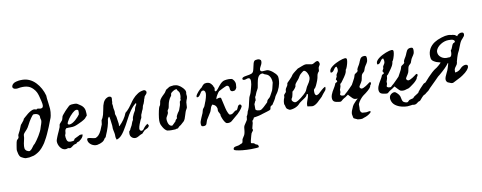

<svg xmlns="http://www.w3.org/2000/svg" viewBox="-80 -1141 4667 1858"><g transform="rotate(-10 2254.0 -211.5)"><path d="M346.7 -472.2Q352.5 -433.1 327.1 -429.7Q319.3 -428.7 308.6 -431.2Q297.4 -434.1 285.6 -433.1Q285.6 -425.8 275.9 -428.2Q275.9 -428.2 273.4 -429.2Q270.5 -430.2 266.1 -431.2Q264.2 -431.6 262.7 -432.1Q257.8 -433.1 252.4 -432.6Q241.2 -431.6 223.6 -422.4Q209.5 -415 192.9 -402.3Q181.6 -393.6 158.7 -373Q155.3 -369.6 143.6 -359.4Q143.6 -356.9 141.6 -353Q140.6 -350.1 140.1 -349.1Q139.6 -347.7 135.7 -342.8Q130.4 -336.9 127 -332Q121.1 -324.2 114.3 -315.9Q111.8 -313 110.8 -313Q106.9 -312 92.8 -274.4Q84.5 -252 77.6 -241.2Q77.6 -241.2 77.6 -241.2Q77.1 -241.2 73.5 -233.4Q69.8 -225.6 66.4 -219.2Q64.9 -216.8 64 -212.9Q64 -211.9 64 -211.4Q64 -211.4 63.5 -207.5Q63.5 -206.5 63.5 -206.5Q63.5 -201.7 63.5 -199.2Q63.5 -195.3 62.5 -191.4Q62 -189.5 62 -189Q61.5 -185.5 52.7 -176.8Q46.9 -171.4 45.4 -170.4Q41 -167 36.1 -147Q34.2 -138.2 31.2 -121.1Q28.3 -106 26.9 -94.7Q23.9 -76.7 24.9 -68.4Q25.4 -66.4 25.9 -63Q28.8 -45.4 32.2 -33.2Q35.6 -22.9 38.6 -17.1Q43.5 -7.3 50.3 -2Q53.2 0.5 58.1 2.9Q61.5 4.9 64.9 6.3Q71.3 9.3 76.7 12.2Q79.6 13.7 83.5 15.1Q85.4 15.6 85.9 15.6Q90.8 17.6 95.7 18.6L132.3 17.6L178.2 7.8Q198.2 0.5 219.2 -13.2Q234.4 -22.9 245.6 -33.2Q261.7 -46.9 281.2 -73.2Q290 -85 296.4 -94.2Q308.1 -112.3 324.2 -144Q332 -159.7 338.9 -174.3Q344.2 -186.5 356 -213.4Q366.7 -238.3 367.7 -240.2Q374 -254.9 394 -308.1Q399.9 -323.7 400.9 -325.2Q402.3 -328.6 405.8 -344.7Q412.6 -380.4 411.1 -410.6Q410.2 -431.2 404.8 -468.3Q397 -519.5 397 -543.9Q387.2 -581.1 368.7 -614.7Q349.6 -649.4 325.7 -674.3Q296.4 -705.6 260.7 -720.7Q224.1 -736.8 176.3 -733.9Q166.5 -733.4 158.7 -732.4Q144 -730.5 132.8 -727.1Q112.8 -721.7 102.1 -711.4Q92.8 -702.6 89.4 -691.9Q85 -677.2 95.7 -668Q103 -661.1 119.1 -659.7Q132.8 -658.7 140.6 -660.6Q147.9 -662.6 162.1 -664.1Q209.5 -668.9 241.2 -657.7Q266.1 -648.9 287.1 -627Q304.7 -609.4 314.5 -589.4Q327.6 -563.5 341.3 -500Q344.7 -482.4 346.7 -472.2ZM100.6 -78.1Q99.6 -86.4 100.1 -99.1Q101.1 -111.3 103.5 -125.5Q105.5 -135.7 109.4 -152.3Q111.3 -159.7 111.8 -162.6Q114.3 -172.4 115.2 -180.2Q115.2 -183.1 115.7 -188.5Q116.2 -195.3 116.7 -201.7Q117.2 -206.1 118.2 -210Q120.6 -217.3 129.9 -228Q134.8 -233.9 145 -244.6Q149.9 -250 152.3 -252.4Q165 -266.1 176.3 -289.1Q184.1 -305.7 195.8 -325.2Q215.3 -357.4 230.5 -375.5Q238.3 -384.8 242.2 -385.7Q242.7 -386.2 244.6 -386.2Q251.5 -387.2 260.3 -386.2Q270.5 -385.3 278.3 -381.8Q287.6 -378.4 293.5 -372.1Q300.3 -365.2 301.8 -355Q302.7 -350.1 301.8 -346.7Q300.8 -343.8 301.8 -339.8Q301.8 -339.8 307.1 -319.3Q308.1 -310.5 305.7 -298.8Q304.2 -291 300.3 -279.3Q297.4 -271 294.9 -264.6Q290.5 -252.4 288.6 -244.6Q285.6 -231.9 275.4 -210.9Q266.6 -192.9 254.4 -172.4Q242.2 -151.9 229 -133.8Q215.8 -115.2 209.5 -107.9Q206.1 -103.5 203.6 -101.6Q202.1 -100.1 199.7 -98.1Q196.8 -96.2 194.8 -94.2Q192.9 -92.3 192.4 -91.3Q191.9 -90.3 187.7 -85.2Q183.6 -80.1 177.2 -71.3Q174.3 -67.4 170.9 -63Q166.5 -57.6 165.5 -56.6Q165 -56.6 165 -56.2Q161.1 -52.7 158.2 -50.8Q155.8 -48.8 149.9 -44.4Q149.4 -44.4 147.5 -43Q147.5 -43 146.5 -43Q141.1 -42 133.3 -44.4Q126 -46.4 119.6 -50.3Q112.3 -54.7 108.4 -60.1Q102.1 -67.4 100.6 -78.1Z M421.4 -98.1Q421.9 -101.6 424.8 -109.4Q427.2 -117.2 432.6 -130.4Q434.6 -134.8 437 -141.1Q441.4 -150.9 443.8 -157.2Q450.2 -171.9 456.1 -184.1Q466.8 -206.5 471.7 -221.2Q472.7 -225.1 473.6 -232.9Q473.6 -232.9 473.6 -232.9Q474.6 -240.7 475.6 -244.1Q476.6 -248.5 479 -251L504.4 -280.3Q507.3 -283.7 509.3 -290Q510.7 -293.5 513.2 -303.7Q513.2 -303.7 513.2 -303.7Q515.6 -314 517.1 -317.9Q517.6 -318.8 519 -321.8Q522 -326.7 523.9 -329.1Q525.4 -330.6 527.8 -334Q533.7 -340.8 538.6 -346.7Q542.5 -350.6 545.4 -354.5Q548.8 -358.4 549.3 -359.4Q550.8 -361.8 560.1 -371.1Q564.5 -375.5 571.3 -382.3Q580.1 -390.6 585.9 -396.5Q594.2 -404.8 598.1 -408.2Q606 -414.6 622.1 -416.5Q629.9 -417.5 641.1 -417.5H656.2Q664.1 -417.5 669.4 -416Q674.3 -415 679.2 -412.1Q683.1 -410.2 688 -406.7Q693.8 -402.3 700.7 -398.4Q729 -381.3 740.2 -358.4Q750 -338.4 750 -307.6V-286.1Q749 -285.2 746.1 -281.2Q743.7 -278.8 740.7 -275.4Q737.3 -271.5 735.8 -270Q731.9 -265.1 730.5 -263.2Q725.6 -257.3 711.4 -248.5Q702.1 -242.7 689.9 -236.3Q675.3 -228.5 660.2 -222.2Q648.9 -217.3 638.2 -212.4Q618.7 -203.6 598.1 -201.2Q587.4 -200.2 569.8 -200.2Q562 -200.2 555.7 -200.2Q544.4 -199.7 532.7 -198.7Q526.9 -193.4 523.4 -187Q521.5 -182.6 520.3 -177.2Q519 -171.9 518.6 -165Q518.6 -159.7 518.1 -156.2Q517.6 -152.3 516.1 -147.9Q515.6 -147 514.6 -145Q513.2 -140.6 512.2 -138.2Q510.7 -134.8 510.3 -134.3V-129.4Q510.3 -120.6 510.7 -112.8Q512.2 -98.1 515.6 -88.4Q519 -78.1 524.9 -72.3Q532.7 -64 547.9 -64Q547.9 -64 547.9 -64Q559.1 -64 565.4 -64.5Q571.8 -64.9 577.1 -65.9Q584 -67.4 585.9 -68.8Q587.4 -69.8 588.9 -73.2Q589.4 -74.2 589.8 -75.7Q591.3 -79.1 592.3 -81.1Q593.8 -83.5 597.2 -85.9Q603.5 -90.3 615.2 -94.7Q630.4 -100.6 638.7 -106Q646 -111.3 653.3 -112.8Q657.2 -113.3 663.1 -113.3H677.2Q677.2 -103.5 673.3 -94.2Q670.4 -87.4 665 -80.6Q659.7 -73.7 650.9 -66.4Q646 -62.5 639.2 -57.6L635.3 -53.2L612.3 -45.4Q611.8 -45.4 610.4 -43.5Q609.4 -42 607.9 -40.3Q606.4 -38.6 605.5 -37.6Q603.5 -35.6 602.5 -35.2Q601.6 -35.2 596.7 -33.7Q596.7 -33.7 596.7 -33.7Q591.8 -32.2 588.9 -31.7Q587.4 -31.2 586.9 -31.2Q579.6 -29.8 568.8 -22Q566.4 -20 564 -18.1Q553.7 -10.3 548.8 -7.3Q540.5 -2.4 533.7 -2.4Q529.8 -2.4 525.9 -4.4Q522.5 -5.9 518.6 -5.9Q512.7 -5.9 507.3 -3.4Q500.5 0 491.2 0Q476.6 0 462.4 -8.3Q450.2 -16.1 440.4 -29.3Q431.2 -42 425.8 -57.6Q420.4 -73.2 420.4 -87.9ZM554.2 -238.8Q554.2 -235.4 557.1 -233.4Q558.1 -232.4 560.1 -231.4Q563 -230 565.9 -229.5Q567.9 -229 570.3 -229Q583.5 -229 601.1 -238.8Q615.2 -246.6 631.3 -260.3Q644.5 -272 658.2 -287.1Q668.9 -299.3 675.8 -309.1Q677.7 -316.9 678.2 -325.2Q678.2 -328.6 678.2 -335.4V-347.2Q674.8 -353 669.9 -355.5Q665.5 -357.4 660.6 -357.4Q651.4 -357.4 639.6 -350.1Q630.4 -344.2 619.1 -334Q606.9 -322.8 594.7 -308.6Q584 -295.9 575.7 -284.2Q565.4 -269.5 559.6 -256.8Q554.2 -245.1 554.2 -238.8Z M1319.3 -325.7 1311 -302.7Q1306.6 -296.4 1304.2 -290.5Q1301.8 -285.6 1300 -280Q1298.3 -274.4 1297.4 -268.1Q1295.4 -259.3 1293 -252.9Q1290.5 -246.1 1288.1 -242.7Q1284.2 -237.3 1279.8 -223.1Q1277.3 -215.3 1273.4 -208Q1270.5 -203.1 1269.5 -199.2Q1269 -197.8 1269 -194.3Q1268.6 -189.5 1268.1 -188Q1267.1 -186.5 1266.6 -177.7Q1266.6 -176.8 1266.6 -176.3Q1266.6 -174.3 1265.1 -170.9Q1264.6 -169.4 1264.2 -168.9Q1261.7 -166.5 1254.9 -152.3Q1247.1 -136.2 1238.8 -113.3Q1234.4 -101.1 1231.4 -90.3Q1228 -77.6 1228 -69.8Q1228.5 -61.5 1232.9 -55.2Q1238.3 -47.4 1248.5 -47.9Q1258.3 -47.9 1267.6 -59.1Q1269.5 -62 1272 -65.4Q1280.3 -77.6 1293 -89.4Q1317.9 -112.3 1316.4 -100.6Q1315.9 -94.7 1319.8 -94.2Q1323.2 -94.2 1323.7 -88.9Q1324.2 -81.5 1318.4 -73.7Q1313.5 -66.9 1303.7 -61.5Q1298.8 -59.1 1293.5 -57.1Q1282.2 -52.2 1276.9 -48.3Q1274.4 -46.4 1272 -43.9Q1265.6 -38.6 1260.7 -32.2Q1257.3 -28.3 1253.4 -24.4Q1249 -20 1248.5 -19Q1247.6 -17.6 1241.7 -16.1Q1238.3 -15.1 1237.3 -15.6Q1235.8 -16.1 1221.7 -7.8Q1214.8 -3.4 1209 -0.5Q1200.2 4.4 1193.8 6.8Q1184.6 10.3 1175.3 10.3Q1164.6 10.7 1153.3 5.4Q1145.5 1.5 1139.2 -4.9Q1132.8 -11.2 1128.9 -20Q1125.5 -28.8 1125.5 -40Q1125.5 -44.4 1126 -50.3Q1127 -64 1129.4 -64.9Q1129.9 -64.9 1130.9 -65.9Q1133.8 -68.8 1135.7 -71.3Q1137.7 -73.7 1139.2 -75.7Q1141.6 -78.6 1141.1 -79.1Q1139.6 -80.6 1148.9 -95.7Q1164.1 -120.1 1167.5 -135.3Q1168.9 -141.1 1172.9 -149.4Q1175.8 -155.8 1179.2 -160.2Q1183.6 -165.5 1183.6 -172.9Q1183.6 -190.9 1200.7 -224.6Q1208 -238.3 1217.8 -254.4L1222.2 -272.9L1224.1 -277.3Q1224.1 -284.2 1231.9 -293.5Q1240.7 -304.7 1240.7 -315.9Q1240.7 -317.9 1239.7 -319.8Q1239.3 -321.3 1239.3 -322.3Q1210.4 -303.2 1179.2 -259.3Q1155.8 -227.1 1127 -170.4Q1114.3 -146 1105 -128.9Q1071.8 -67.9 1046.9 -40Q1021.5 -11.7 994.1 -5.4Q985.4 -28.3 986.3 -43Q986.8 -47.9 986.8 -51.8Q986.3 -66.4 978.5 -100.6Q974.1 -121.6 975.6 -133.3Q976.6 -141.1 975.1 -147.9Q973.6 -154.8 967.8 -207.5Q965.8 -222.7 963.9 -230Q960.4 -245.1 950.2 -225.6Q950.2 -225.1 948.7 -223.1Q944.3 -217.3 944.3 -213.4Q944.3 -213.4 944.3 -210.9Q938 -149.4 897 -57.6V-55.7Q894.5 -51.3 892.1 -46.4L879.4 -35.2Q864.3 0 799.3 12.2Q769.5 14.6 744.1 -2.4Q718.3 -20.5 713.9 -44.9Q711.4 -56.6 715.8 -63.5Q719.7 -70.3 738.3 -66.9Q745.1 -65.4 754.9 -63Q782.7 -55.7 795.9 -56.6Q830.1 -66.9 855 -120.1Q862.8 -137.2 877.9 -175.8L882.8 -215.8Q896 -232.4 905.8 -265.1Q911.6 -285.6 916 -311Q919.9 -335.9 924.3 -352.1Q933.1 -384.8 948.2 -402.8Q963.9 -421.4 989.3 -427.7Q1001.5 -428.2 1010.3 -422.9Q1020.5 -416.5 1015.6 -390.6Q1013.7 -378.9 1015.1 -374.5Q1016.1 -370.6 1013.2 -364.7Q1010.7 -359.9 1012.7 -348.6Q1013.2 -345.2 1014.2 -342.3Q1016.1 -335.9 1015.6 -324.7Q1015.1 -317.9 1015.6 -313.5Q1016.1 -306.6 1018.6 -297.4Q1022.5 -282.2 1022.5 -271.5Q1022.5 -266.6 1021.5 -258.3Q1020.5 -251.5 1024.4 -242.2Q1031.7 -225.6 1033.7 -199.2Q1034.7 -187.5 1038.1 -169.9Q1041 -156.7 1040.5 -144Q1040.5 -142.1 1040 -142.1Q1039.6 -142.1 1039.6 -139.6Q1039.1 -133.3 1042 -128.4Q1100.1 -184.1 1123 -246.1Q1142.1 -260.3 1164.6 -287.6Q1180.7 -307.1 1192.4 -325.2Q1207 -348.1 1224.6 -367.7Q1247.1 -393.1 1268.6 -406.2Q1294.9 -426.8 1336.4 -431.2Q1345.2 -429.7 1351.1 -424.8Q1357.9 -418.9 1358.4 -410.2Q1359.4 -397 1343.8 -382.3Q1332 -371.1 1331.1 -363.3Q1330.6 -357.4 1324.7 -345.7Q1321.3 -338.9 1321.8 -333.5Q1321.8 -332 1320.3 -329.6Q1319.3 -327.6 1319.3 -325.7Z M1431.6 -112.8Q1431.6 -136.7 1438.5 -176.8Q1445.3 -215.3 1451.7 -235.8Q1456.5 -250.5 1461.9 -256.3Q1463.9 -258.3 1465.3 -261.2Q1466.8 -265.1 1468.3 -272.9Q1469.7 -278.8 1470.7 -284.7Q1471.7 -293 1473.1 -298.8Q1475.6 -307.1 1480.5 -314.9Q1484.4 -321.8 1491.7 -330.1Q1497.6 -337.4 1505.9 -345.7Q1512.2 -352.1 1518.6 -357.9Q1526.9 -365.2 1532.2 -371.6Q1538.6 -379.4 1542.5 -387.2Q1547.4 -397.5 1555.2 -401.9Q1556.2 -402.3 1558.1 -403.3Q1566.9 -408.2 1567.9 -409.2Q1567.9 -409.2 1569.3 -410.2Q1572.8 -412.6 1575.7 -414.1Q1578.6 -416 1582 -418.5Q1583.5 -419.9 1589.8 -421.4Q1595.7 -422.9 1602.5 -423.8Q1618.2 -426.8 1629.4 -426.8Q1639.2 -426.8 1652.3 -423.8Q1657.2 -422.9 1662.1 -421.4Q1668 -419.4 1673.3 -416Q1674.3 -415.5 1677.2 -414.1Q1685.1 -409.7 1694.3 -402.8Q1706.1 -393.6 1714.8 -383.8Q1724.1 -373.5 1729.5 -364.3Q1736.3 -351.6 1736.3 -341.8Q1736.3 -337.4 1735.4 -334.5Q1733.9 -331.5 1733.9 -325.2Q1733.9 -319.3 1735.1 -312Q1736.3 -304.7 1736.3 -298.8Q1736.3 -291.5 1733.4 -282.2Q1731.9 -277.8 1728.5 -269.5Q1726.6 -264.6 1725.6 -262.2Q1721.7 -252 1720.7 -244.1Q1720.7 -242.7 1720.2 -234.9Q1719.7 -228 1719.2 -220.2Q1718.8 -211.9 1718.3 -207Q1717.8 -197.3 1717.8 -195.8Q1717.3 -193.4 1715.8 -189.9Q1713.4 -183.1 1711.4 -180.7Q1704.1 -170.9 1698.2 -154.8Q1695.3 -147 1688 -122.6Q1688 -122.6 1688 -122.6Q1680.7 -98.1 1676.3 -87.9Q1672.9 -79.1 1667.5 -72.3Q1664.6 -68.4 1660.2 -64Q1655.3 -59.1 1649.9 -55.2Q1644.5 -50.8 1638.2 -44.4Q1632.3 -39.1 1629.4 -36.6Q1627 -34.7 1624.5 -33.7Q1623.5 -33.2 1622.6 -32.7Q1619.1 -30.8 1613.3 -26.4L1597.2 -10.3Q1596.7 -9.8 1594.2 -9.3Q1591.8 -8.8 1587.9 -8.3Q1586.4 -8.3 1585 -8.3Q1581.5 -7.8 1581.1 -7.8Q1580.1 -7.8 1575.2 -5.9Q1572.8 -4.9 1571.8 -4.4L1529.8 -3.4Q1518.6 -3.4 1509.8 -4.4Q1497.1 -5.4 1491.2 -7.3Q1481.4 -10.7 1470.2 -22.5Q1460 -33.2 1451.2 -48.3Q1442.9 -62 1438.5 -72.8Q1431.6 -91.3 1431.6 -112.8ZM1503.4 -115.7Q1503.4 -108.9 1504.4 -100.1Q1506.8 -84 1511.2 -73.2Q1516.1 -61 1523.4 -54.2Q1533.2 -44.9 1546.4 -44.9Q1549.3 -46.9 1554.7 -51.3Q1560.5 -56.6 1567.9 -64Q1572.3 -68.4 1578.1 -74.2Q1582.5 -78.1 1584.5 -80.1L1589.4 -92.3Q1589.8 -93.3 1591.8 -95.2Q1593.8 -97.7 1596.7 -100.1Q1598.6 -102.1 1600.1 -103.5Q1603 -105.5 1604 -105.5L1606.4 -127.4Q1606.9 -128.4 1606.9 -128.4Q1610.4 -135.3 1612.8 -140.1Q1614.7 -143.6 1615.7 -145.5Q1618.7 -151.4 1619.6 -152.3Q1620.1 -153.3 1621.1 -155.3Q1623 -158.2 1625.5 -161.6Q1627 -163.6 1627.9 -165Q1630.4 -168 1632.3 -170.4Q1639.6 -180.2 1645 -199.2Q1648.9 -211.4 1651.9 -218.3Q1654.8 -225.6 1655.8 -231Q1656.2 -233.4 1656.2 -234.9Q1656.7 -237.3 1656.7 -237.3Q1657.7 -245.1 1658.2 -249Q1658.7 -253.4 1659.2 -256.8Q1659.7 -260.3 1659.9 -261Q1660.2 -261.7 1661.6 -263.7Q1663.1 -265.6 1665 -267.8Q1667 -270 1668.5 -272Q1669.9 -273.9 1669.9 -274.9Q1669.9 -275.4 1670.4 -276.4Q1671.4 -277.3 1671.4 -278.8Q1671.4 -279.8 1670.9 -281.2Q1669.9 -283.7 1669.9 -287.4Q1669.9 -291 1671.4 -293.5Q1671.9 -293.9 1672.9 -297.9Q1674.3 -303.2 1675 -309.3Q1675.8 -315.4 1675.8 -321.8Q1675.8 -328.1 1674.8 -336.4Q1674.3 -341.3 1673.8 -344.7Q1671.9 -353 1663.6 -363.3Q1659.2 -368.7 1657.2 -370.6Q1652.8 -376 1652.3 -380.9Q1651.9 -386.2 1645 -386.2Q1639.6 -386.2 1630.4 -382.8Q1622.1 -379.4 1614.3 -374.5Q1605 -369.1 1598.6 -363.3Q1591.3 -356.4 1589.8 -351.6Q1589.4 -349.6 1588.9 -346.7Q1588.9 -344.2 1588.4 -341.3Q1587.9 -337.9 1587.9 -335.4Q1587.4 -332 1582.5 -326.7Q1571.3 -314.9 1560.5 -289.6Q1551.8 -268.6 1547.9 -245.6Q1546.4 -236.3 1544.9 -229Q1542 -216.8 1538.6 -211.9Q1537.6 -210.4 1536.1 -208.5Q1532.2 -204.1 1530.3 -200.7Q1528.3 -196.8 1527.8 -192.4V-173.3Q1525.4 -166.5 1520.5 -157.2Q1517.6 -152.3 1515.1 -147.9Q1509.3 -138.7 1506.8 -132.8Q1503.4 -124.5 1503.4 -115.7Z M2206.1 -278.3Q2208 -279.3 2213.4 -286.1Q2218.8 -292.5 2220.7 -298.3Q2221.2 -299.8 2221.7 -304.4Q2222.2 -309.1 2222.7 -314.9Q2223.1 -320.8 2223.6 -325.9Q2224.1 -331.1 2224.1 -333.5Q2224.1 -333.5 2224.1 -339.4Q2224.1 -344.7 2221.4 -353Q2218.8 -361.3 2213.9 -369.4Q2209 -377.4 2202.6 -383.5Q2196.3 -389.6 2188.5 -391.1Q2181.6 -392.1 2174.6 -392.8Q2167.5 -393.6 2160.6 -393.6Q2150.9 -393.6 2142.6 -392.6Q2134.3 -391.6 2125.5 -390.1Q2112.3 -388.2 2100.8 -380.9Q2089.4 -373.5 2079.3 -363.5Q2069.3 -353.5 2060.8 -342.3Q2052.2 -331.1 2044.7 -321.5Q2037.1 -312 2030.5 -305.9Q2023.9 -299.8 2018.1 -299.8Q2014.2 -299.8 2012.2 -303.7Q2010.3 -307.6 2010.3 -311.5Q2010.3 -313 2010.5 -314.9Q2010.7 -316.9 2012.2 -316.9Q2012.2 -317.4 2012.7 -321.3Q2013.7 -326.7 2013.7 -327.1Q2013.7 -327.1 2012.2 -337.9L2004.9 -350.1L2003.9 -356.4Q1997.1 -367.2 1991.2 -374Q1982.4 -384.3 1974.1 -388.7Q1961.9 -395 1946.3 -395Q1936.5 -395 1929.2 -393.1Q1921.4 -391.1 1915 -386.2Q1909.7 -382.3 1903.3 -375Q1898.4 -369.1 1892.1 -360.4Q1885.7 -356.4 1875.5 -347.7Q1863.8 -336.9 1854 -325.7Q1842.8 -313.5 1836.4 -303.2Q1827.6 -290 1827.6 -281.2Q1827.6 -277.8 1828.6 -275.9Q1830.1 -273.4 1835.9 -273.4Q1846.7 -273.4 1856.4 -285.2Q1860.8 -290.5 1866.7 -299.8Q1876.5 -314.9 1877.4 -316.4Q1885.3 -328.1 1899.9 -328.1Q1907.7 -328.1 1912.6 -322.3Q1915 -319.3 1918.9 -312.5Q1918.9 -312.5 1921.4 -294.4Q1921.9 -290.5 1919.4 -277.8Q1917.5 -265.6 1914.1 -253.9Q1911.6 -244.6 1905.8 -227.5Q1904.3 -223.6 1903.8 -222.2Q1900.9 -213.9 1898.4 -209Q1896 -203.6 1895 -199.7Q1893.6 -195.8 1889.2 -185.1Q1887.2 -180.2 1886.7 -178.2Q1886.7 -177.7 1886.2 -176.8Q1885.7 -174.8 1882.3 -170.4Q1879.4 -167 1877.4 -163.6Q1874.5 -159.2 1872.1 -156.7Q1867.2 -151.9 1864.7 -142.1Q1863.8 -138.2 1863.3 -137.2Q1862.8 -136.2 1861.8 -131.8Q1860.8 -128.9 1859.9 -125Q1858.9 -120.6 1857.9 -117.2Q1856.9 -113.3 1856.4 -112.8Q1856 -111.8 1851.1 -101.1Q1839.4 -74.7 1837.9 -70.8Q1831.1 -52.2 1825.7 -39.6Q1821.8 -30.3 1821.8 -11.7Q1821.8 4.4 1829.6 9.3Q1834.5 12.2 1845.7 12.2Q1858.4 12.2 1865.7 7.8Q1871.6 4.4 1875.5 -3.4Q1878.4 -9.3 1881.3 -20.5Q1883.8 -31.2 1888.2 -40.5Q1890.6 -45.4 1926.8 -102.5Q1930.2 -107.9 1932.1 -110.8Q1936 -116.7 1942.9 -139.2Q1950.2 -164.1 1954.1 -165.5Q1955.6 -166 1957.5 -169.4Q1959 -171.9 1959 -172.9Q1961.4 -176.8 1961.4 -176.8Q1961.9 -177.2 1963.9 -178.2Q1965.8 -178.7 1970.7 -176.3Q1973.1 -174.8 1975.6 -173.8Q1993.2 -167 2002 -149.4Q2010.3 -133.3 2007.8 -121.1Q2004.9 -106.9 2016.6 -88.9Q2028.3 -70.8 2024.9 -58.6Q2040.5 -7.3 2059.6 13.2Q2065.9 23.9 2085.9 23.4Q2110.4 22.9 2125 8.3Q2131.3 2 2154.8 -17.1Q2179.7 -37.1 2189 -45.9Q2201.2 -56.6 2213.4 -71.3Q2231.9 -92.8 2240.7 -110.4Q2242.7 -119.6 2237.8 -127Q2232.4 -135.3 2222.2 -133.3Q2212.9 -131.3 2206.1 -118.7Q2203.1 -112.8 2200.7 -106Q2194.3 -88.4 2186 -83.5Q2178.7 -83.5 2178.7 -83.5Q2172.9 -83.5 2158.7 -71.3Q2146.5 -60.5 2139.2 -57.1Q2129.4 -52.2 2116.7 -53.7Q2112.8 -54.2 2111.3 -55.2Q2110.8 -55.7 2105.5 -62.5Q2104 -64.5 2100.1 -72.3Q2089.8 -92.8 2083.5 -120.1Q2071.8 -170.9 2060.1 -222.2Q2057.6 -233.9 2041.5 -231.4L2029.3 -229.5Q2023.9 -229 2016.6 -222.2Q2014.2 -223.1 2013.9 -225.1Q2013.7 -227.1 2013.7 -228Q2013.7 -228 2013.7 -230.5Q2013.7 -234.9 2018.6 -244.9Q2023.4 -254.9 2030 -265.6Q2036.6 -276.4 2042.7 -284.9Q2048.8 -293.5 2051.8 -295.4Q2055.7 -297.9 2067.6 -303.7Q2079.6 -309.6 2092.3 -316.4Q2098.1 -319.8 2117.2 -328.1Q2128.4 -333.5 2132.8 -333.5Q2145.5 -333.5 2151.4 -324.7Q2157.2 -315.9 2157.2 -303.2Q2157.2 -264.6 2197.8 -273.9Q2197.8 -273.9 2206.1 -278.3Z M2114.3 296.9Q2097.2 292.5 2094.7 288.1Q2093.3 286.1 2093.3 281.2Q2093.3 271 2101.6 265.6Q2106.4 262.2 2116.7 259.8Q2125 257.8 2133.3 256.8Q2144 255.9 2152.8 252Q2154.8 251.5 2157.7 250Q2161.1 248.5 2163.1 247.6Q2167 245.6 2170.4 244.1Q2173.8 243.2 2175.8 242.7Q2184.1 239.7 2187.5 233.4Q2189 230 2190.4 222.7Q2191.4 217.8 2191.9 213.4Q2192.9 206.1 2194.3 201.7L2217.3 164.6Q2220.7 157.2 2223.1 147Q2225.1 138.7 2226.6 127.4Q2227.5 119.1 2228.5 109.4Q2229 100.1 2230 94.7Q2231.4 83 2237.8 71.8Q2241.2 65.4 2249.5 54.2Q2253.9 47.9 2256.3 43.9Q2265.6 30.8 2269 22L2272.9 -10.3Q2274.9 -10.7 2276.4 -14.2Q2277.3 -16.1 2279.8 -20Q2283.7 -26.9 2285.6 -35.6Q2286.6 -41.5 2290 -52.2L2291 -55.2Q2291.5 -57.1 2293.9 -60.5Q2296.4 -64 2297.9 -68.4Q2298.8 -71.8 2300.3 -75.2Q2306.2 -86.9 2310.5 -104Q2313.5 -114.3 2319.3 -142.6Q2319.3 -142.6 2319.3 -142.6Q2325.2 -170.9 2329.1 -183.1Q2331.1 -189.5 2334 -195.3Q2335.4 -198.2 2336.9 -201.2Q2340.3 -209 2342.8 -212.9Q2346.2 -218.3 2348.6 -227.5Q2350.6 -234.9 2354 -246.1Q2359.4 -263.7 2362.8 -277.8Q2367.2 -293.9 2369.6 -306.2Q2372.6 -323.2 2372.6 -335.4Q2372.6 -341.3 2372.1 -346.2Q2371.1 -353 2369.1 -357.9Q2366.7 -362.8 2363.3 -365.7Q2358.9 -369.1 2350.6 -369.1Q2341.3 -369.1 2332 -365.2Q2321.3 -360.8 2312 -360.8Q2304.7 -360.8 2299.8 -363.3Q2293.9 -366.2 2293.9 -372.6Q2293.9 -379.9 2301.3 -385.3Q2307.6 -389.6 2319.8 -392.6Q2329.1 -395 2342.3 -396.7Q2355.5 -398.4 2366.7 -400.9Q2379.9 -403.8 2387.7 -406.7Q2399.9 -411.6 2406.2 -422.4Q2411.6 -431.2 2417 -457Q2418.5 -462.9 2419.4 -468.3Q2424.8 -494.1 2428.2 -504.9Q2433.6 -521 2441.4 -526.9Q2444.8 -529.3 2450.7 -530.8Q2454.6 -531.7 2461.4 -532.2Q2465.3 -532.7 2470.7 -533.2Q2475.1 -533.2 2477.1 -533.2Q2485.8 -533.2 2494.6 -526.9Q2499 -523.9 2502.9 -519.5L2504.4 -506.8Q2504.4 -495.1 2499 -481.9Q2496.1 -475.1 2490.7 -465.8Q2485.8 -457 2483.4 -451.2Q2477.5 -439 2477.5 -429.7Q2477.5 -419.4 2485.4 -415Q2491.2 -412.1 2500.5 -412.1L2542.5 -414.6Q2553.2 -414.6 2569.8 -405.8Q2583.5 -398.4 2597.7 -387Q2611.8 -375.5 2622.6 -363.3Q2634.3 -349.6 2637.7 -338.9Q2638.7 -336.4 2639.2 -332Q2639.6 -330.1 2639.6 -328.6Q2640.6 -322.8 2640.6 -313Q2640.6 -313 2640.6 -313Q2640.6 -289.1 2636.2 -267.6Q2632.8 -251 2626.5 -232.9Q2619.1 -213.4 2609.9 -196.3Q2600.1 -178.7 2591.3 -168Q2585 -160.6 2580.6 -151.9Q2578.6 -147.9 2575.7 -141.1Q2572.8 -134.3 2570.8 -129.9Q2566.4 -120.6 2563 -116.2Q2562 -114.7 2559.1 -109.9Q2555.7 -104.5 2550.8 -97.2Q2547.4 -91.8 2544.9 -88.4Q2539.6 -79.6 2538.6 -78.1Q2536.1 -74.2 2531.2 -72.3Q2530.3 -71.8 2529.3 -71.3Q2523.9 -68.8 2521.5 -66.9Q2518.6 -64.5 2516.6 -61.5Q2514.6 -58.1 2513.7 -52.7Q2513.2 -50.3 2512.7 -47.9Q2512.2 -42.5 2511.2 -39.6Q2509.8 -35.2 2507.8 -33.2Q2505.4 -30.8 2496.6 -27.3Q2490.2 -24.9 2472.7 -19.5Q2468.3 -18.1 2463.4 -16.6Q2443.4 -10.3 2422.9 -4.4Q2420.4 -3.4 2419.4 -2.9Q2402.3 2 2399.4 2.9Q2396 4.4 2385.7 6.3Q2379.4 7.8 2367.7 9.8Q2360.4 11.2 2356.4 11.7Q2343.3 14.2 2339.8 14.2Q2336.9 17.6 2335.9 19Q2335 20.5 2335 22Q2335 22.9 2335 23.4Q2334.5 24.9 2333 27.8L2318.8 43.9V64L2305.2 116.7Q2306.2 120.6 2308.1 125.5Q2309.6 129.9 2309.6 131.8Q2309.6 133.8 2306.6 138.2Q2304.7 141.6 2300.3 147Q2297.9 149.9 2296.4 151.9Q2291.5 158.2 2290 162.1Q2288.6 165.5 2283.7 182.1Q2281.7 189.5 2280.3 194.8Q2273.9 217.3 2271 230Q2268.1 243.2 2268.1 248Q2268.1 253.4 2272.9 255.4Q2275.4 256.3 2283.2 257.3Q2284.7 257.3 2285.2 257.3Q2294.4 258.3 2296.9 260.3Q2297.9 260.7 2301.3 264.2Q2301.3 264.2 2303.2 266.1Q2305.2 268.1 2305.2 268.1Q2308.6 271.5 2309.6 272Q2310.5 272.9 2314 273.9Q2316.4 274.9 2320.3 276.4Q2323.7 277.8 2325.7 278.8Q2330.6 280.8 2332 282.2Q2333.5 283.7 2334.5 288.1Q2335 289.1 2335.4 290.5Q2336.4 294.9 2336.9 298.3Q2337.4 300.3 2336.9 301.8Q2336.4 304.7 2332 306.6Q2328.6 308.1 2313 309.1Q2288.6 311 2259.3 311Q2215.8 311 2175.8 307.1Q2138.2 303.2 2114.3 296.9ZM2366.7 -64Q2366.7 -57.1 2373 -52.7Q2377.9 -49.3 2386.2 -47.4Q2393.6 -45.4 2405.3 -44.9Q2408.7 -44.9 2409.7 -44.9Q2415.5 -44.9 2422.4 -48.3Q2425.8 -50.3 2430.7 -53.7Q2436.5 -57.6 2446.8 -66.4Q2446.8 -66.4 2450.2 -69.3L2490.7 -107.9Q2493.2 -113.8 2494.1 -118.2Q2495.6 -125.5 2500.5 -129.9Q2504.4 -136.7 2511.2 -140.6Q2515.6 -143.1 2521.5 -149.9Q2529.8 -159.7 2538.1 -176.3Q2545.4 -190.4 2549.3 -196.8Q2558.1 -210.4 2562.5 -227.5Q2564 -232.4 2566.4 -243.2Q2569.8 -257.3 2571.8 -265.6Q2574.7 -280.3 2577.1 -287.1Q2577.1 -310.1 2570.8 -328.6Q2562 -353 2545.9 -365.7Q2537.6 -372.1 2524.4 -376Q2515.1 -378.9 2509.3 -381.8Q2503.9 -384.8 2502 -387.7Q2499 -391.1 2490.7 -391.1Q2478.5 -391.1 2467.8 -383.8Q2458 -377 2450.7 -364.7Q2444.8 -354 2439.9 -336.4Q2437 -325.2 2433.6 -307.1Q2431.6 -295.9 2430.2 -287.1Q2427.2 -268.1 2425.3 -261.2Q2423.8 -256.8 2419.9 -249.5Q2418 -245.6 2415 -240.2Q2411.1 -233.4 2408.2 -228Q2405.3 -222.2 2404.3 -219.7Q2399.4 -210.4 2397 -202.1Q2393.6 -189 2385.3 -179.2V-147Q2377.4 -138.7 2374.5 -129.4Q2372.6 -121.6 2366.7 -113.3Z M2867.2 -3.4V-15.1Q2867.2 -28.3 2872.6 -44.9Q2875 -53.7 2879.4 -64.5Q2884.8 -78.6 2887.7 -88.4Q2892.6 -105 2892.6 -119.1Q2885.3 -119.1 2882.8 -118.7Q2880.4 -118.2 2879.4 -116.2Q2878.9 -114.7 2878.9 -113.3Q2877.9 -108.9 2875 -104.5Q2870.1 -97.2 2858.9 -88.4Q2851.6 -82.5 2838.4 -74.2Q2830.1 -68.4 2823.7 -64.5Q2809.6 -55.7 2804.7 -50.8L2796.9 -43.9Q2788.1 -33.2 2776.4 -24.4Q2764.6 -16.1 2751 -10.3Q2737.3 -4.4 2722.7 -1.5Q2708.5 1.5 2694.8 1.5Q2676.3 -6.8 2668.5 -14.2Q2663.6 -19 2661.1 -26.4Q2659.2 -31.2 2658.2 -36.1Q2656.7 -46.9 2653.3 -53.2Q2649.4 -60.1 2649.9 -68.8Q2649.9 -69.3 2649.9 -69.8Q2650.4 -79.1 2650.9 -84Q2651.4 -87.9 2651.4 -88.9Q2651.9 -90.3 2652.3 -92.3Q2653.3 -99.1 2654.8 -105Q2656.2 -109.4 2657.7 -113.8Q2660.2 -119.6 2661.1 -122.1Q2664.1 -129.4 2663.6 -137.7Q2663.1 -147 2666.5 -151.9Q2668 -154.3 2672.9 -159.2Q2673.8 -160.6 2675.3 -162.1Q2680.7 -168 2684.6 -172.4Q2686 -174.3 2686.5 -174.8Q2687.5 -175.8 2687.5 -180.2Q2687.5 -183.1 2688.5 -189.5Q2689 -192.9 2689 -194.8Q2689.9 -200.7 2690.9 -201.7L2693.4 -208Q2696.3 -214.4 2701.7 -221.2Q2710 -231.4 2712.9 -241.7Q2713.9 -246.6 2713.9 -250Q2713.9 -256.3 2720.2 -262.7Q2721.7 -264.2 2721.7 -264.2Q2735.4 -277.8 2743.7 -286.1Q2750 -293 2756.8 -300.3Q2762.7 -306.6 2763.7 -307.6Q2765.6 -309.6 2770 -315.9Q2770 -315.9 2770 -315.9Q2774.4 -322.3 2775.9 -324.7Q2778.3 -328.1 2780.3 -330.6Q2783.7 -335 2793 -342.8Q2800.3 -349.1 2812 -357.9Q2817.9 -362.3 2823.2 -366.2Q2834 -374 2839.4 -378.4Q2850.1 -381.3 2865.7 -388.2Q2871.6 -390.6 2876.5 -392.6Q2893.1 -399.4 2903.8 -402.3Q2915.5 -405.3 2927.2 -405.3L2980.5 -395.5Q2988.3 -395.5 2998 -400.4Q3002 -402.3 3007.3 -405.8Q3015.6 -410.6 3020.5 -413.1Q3030.3 -417.5 3037.1 -417.5Q3043 -417.5 3046.9 -413.1Q3049.3 -410.6 3051.8 -405.3Q3053.7 -401.4 3055.2 -396.5Q3056.6 -392.1 3056.6 -387.7Q3056.6 -382.8 3054.7 -378.4Q3053.2 -375 3049.8 -370.1Q3047.9 -367.7 3046.9 -366.2Q3042 -358.9 3039.6 -350.6L3037.1 -319.3Q3037.1 -318.4 3034.7 -315.9Q3034.2 -314.9 3032.7 -313Q3030.3 -310.5 3028.8 -308.6Q3027.3 -307.1 3025.9 -305.2Q3022 -299.8 3019 -292Q3017.1 -286.6 3015.6 -278.8Q3014.2 -272.9 3013.2 -266.1Q3012.2 -259.3 3011.2 -255.4Q3009.8 -247.6 3004.4 -233.4Q3000.5 -222.7 2994.1 -208Q2988.8 -195.3 2984.4 -186Q2978 -172.4 2973.6 -167Q2972.2 -165.5 2969.2 -162.6Q2965.3 -159.2 2963.4 -156.7Q2960 -153.3 2958.5 -150.4Q2956.5 -146.5 2956.5 -138.7Q2956.5 -138.7 2956.5 -138.7Q2956.5 -127 2957 -120.1Q2957.5 -114.3 2958.5 -110.4Q2959.5 -104.5 2961.4 -102.1Q2962.9 -99.6 2966.3 -97.2Q2972.7 -92.3 2978 -92.3L2980.5 -95.2Q2988.3 -95.2 2999.5 -104.5Q3004.9 -108.9 3013.7 -117.7Q3025.4 -128.4 3032.7 -134.8Q3051.3 -150.9 3063 -156.7Q3069.3 -159.7 3070.3 -157.7Q3070.8 -157.2 3070.8 -156.2V-147Q3070.8 -135.7 3064.5 -125Q3060.5 -118.7 3050.3 -107.9Q3045.9 -103 3043 -99.6Q3031.2 -86.4 3027.8 -80.1Q3024.4 -73.2 3013.7 -63Q3009.8 -59.1 3002.9 -52.7Q2993.2 -43.9 2985.8 -37.1Q2978.5 -29.8 2976.6 -27.8Q2970.7 -22 2964.4 -17.1Q2956.5 -10.7 2948.7 -6.3Q2940.4 -1.5 2933.1 1.5Q2923.3 4.9 2913.6 4.9Q2905.8 4.9 2892.1 2Q2881.3 0 2871.6 -1ZM2728 -92.8Q2728 -86.4 2731.4 -80.1Q2734.4 -75.2 2738.8 -71.3Q2743.7 -66.4 2750 -64Q2755.4 -61.5 2760.3 -61.5Q2770 -61.5 2788.6 -72.3Q2801.3 -80.1 2818.4 -92.8Q2834.5 -105.5 2849.6 -119.1Q2864.3 -132.3 2870.1 -139.2Q2879.9 -149.9 2886.7 -168.5Q2890.1 -177.7 2896 -189Q2902.3 -200.2 2909.7 -210.4Q2917 -220.7 2922.4 -230.5Q2928.7 -242.2 2932.1 -252.4Q2936.5 -266.1 2936.5 -276.9Q2936.5 -285.6 2933.6 -296.9Q2930.2 -308.1 2924.8 -318.4Q2918.5 -330.6 2911.6 -337.4Q2901.9 -347.2 2893.6 -346.7Q2888.7 -346.2 2882.8 -341.8Q2879.4 -339.8 2872.1 -334Q2869.6 -331.5 2866.7 -329.1Q2860.8 -324.2 2858.4 -322.3Q2853.5 -317.9 2849.1 -312Q2845.7 -307.6 2841.3 -300.3Q2839.4 -296.9 2837.9 -294.4Q2833 -285.6 2829.1 -280.3Q2824.7 -273.9 2816.9 -265.6Q2812.5 -260.7 2808.6 -256.3Q2800.3 -246.6 2796.4 -240.7Q2790 -231.4 2788.6 -223.1V-214.4Q2785.6 -207.5 2780.8 -200.2Q2776.9 -194.3 2771.5 -188Q2766.1 -181.6 2760.7 -176.3Q2754.9 -170.9 2750 -167.5Q2749.5 -164.6 2748.5 -159.2Q2747.1 -151.4 2746.1 -145.5Q2744.1 -136.7 2741.7 -127Q2741.2 -124.5 2740.7 -122.6Q2739.7 -117.2 2736.8 -112.3Q2735.8 -110.4 2734.4 -107.9Q2731.4 -104 2730 -101.6Q2728 -97.2 2728 -92.8Z M3114.3 -41.5Q3114.3 -56.2 3120.6 -73.2Q3124.5 -84.5 3133.3 -101.1Q3139.6 -112.8 3149.4 -128.4Q3156.2 -140.1 3160.2 -147Q3163.1 -152.3 3165 -156.7Q3166.5 -159.7 3168 -163.1Q3169.9 -168 3171.4 -171.4Q3173.3 -174.8 3173.3 -175.8L3190.4 -185.1Q3190.9 -185.5 3191.4 -186Q3192.4 -186.5 3192.9 -187.5L3193.8 -189.5Q3193.8 -194.8 3190.9 -200.7Q3188 -206.5 3183.6 -210.4Q3184.6 -212.4 3187 -217.3Q3188.5 -219.7 3189 -220.7Q3192.9 -228 3194.8 -232.4Q3196.3 -235.8 3197.3 -237.3V-252Q3199.2 -258.3 3204.6 -266.1Q3206.5 -268.6 3208 -271Q3213.4 -278.8 3215.3 -283.7Q3218.3 -290 3218.3 -302.2Q3218.3 -308.1 3217.8 -312Q3216.8 -320.8 3212.4 -331.1H3210Q3201.2 -331.1 3193.4 -322.3Q3189.5 -317.9 3184.1 -309.6Q3178.2 -300.3 3174.3 -295.4Q3164.1 -283.7 3151.9 -283.7Q3149.4 -283.7 3148.4 -284.2Q3147 -284.7 3145.5 -287.1L3145 -298.3Q3145 -310.1 3155.3 -323.2Q3163.6 -334 3178.7 -345.2Q3193.4 -356.4 3213.4 -366.7Q3230 -375.5 3248 -382.3Q3266.1 -389.6 3281.7 -393.6Q3298.3 -397.9 3306.6 -397.9Q3315.4 -397.9 3320.3 -392.6Q3323.7 -388.2 3323.7 -378.9Q3323.7 -372.1 3321.8 -360.4Q3319.8 -350.6 3317.4 -340.3Q3314 -328.1 3310.1 -316.9Q3306.2 -306.6 3303.2 -299.8Q3301.8 -296.4 3299.8 -293.9Q3299.3 -293 3298.3 -291.5Q3295.9 -288.6 3294.9 -286.6Q3293.5 -284.7 3293.5 -283.7V-276.4Q3291 -262.2 3282.2 -245.1Q3276.4 -234.4 3266.1 -219.2Q3257.8 -207 3250 -196.8Q3238.3 -181.6 3235.4 -176.8Q3230 -168.5 3223.1 -164.6Q3219.7 -162.1 3218.8 -159.7Q3218.3 -158.2 3217.8 -153.8Q3217.8 -150.9 3217.3 -146.5Q3216.8 -142.6 3216.8 -140.1Q3216.3 -136.2 3215.8 -134.8Q3215.3 -133.8 3214.4 -130.4Q3212.9 -125 3210 -116.7Q3209.5 -115.2 3209.5 -114.7Q3206.5 -106.9 3206.1 -106.4Q3205.6 -105.5 3206.1 -98.6Q3206.5 -93.3 3206.5 -85.4Q3206.5 -85.4 3206.5 -85.4Q3206.5 -81.1 3206.1 -80.1Q3205.6 -79.6 3204.1 -76.2Q3199.7 -67.4 3199.2 -61.5Q3198.7 -52.2 3210 -47.9Q3216.8 -45.4 3226.6 -45.4H3237.8Q3239.3 -46.9 3242.7 -49.8Q3247.1 -53.7 3251.5 -58.1Q3255.9 -62 3260.3 -65.9Q3264.2 -69.3 3269 -73.2Q3282.7 -85 3299.3 -103Q3310.1 -114.7 3327.1 -131.8Q3335.4 -147.5 3342.3 -159.2Q3355 -181.6 3360.8 -194.3Q3363.3 -199.7 3364.7 -205.6Q3365.7 -208 3366.7 -210.9Q3368.7 -216.8 3369.6 -221.2Q3370.6 -224.6 3371.1 -225.1Q3371.6 -227.1 3377.9 -231.9Q3379.4 -232.9 3380.9 -233.9Q3388.7 -239.7 3394 -242.7Q3397 -244.6 3398.4 -246.1Q3400.4 -247.6 3403.3 -251.5Q3405.8 -254.4 3405.8 -254.9V-271Q3408.2 -278.8 3414.1 -289.1Q3416.5 -293 3419.4 -297.9Q3424.8 -306.2 3427.7 -311.5Q3432.1 -319.3 3436 -328.1Q3439.9 -336.9 3442.4 -344.2Q3447.8 -358.4 3453.1 -366.7Q3459.5 -376 3467.3 -380.9Q3477.5 -386.7 3492.2 -386.7Q3501.5 -386.7 3506.3 -384.3Q3510.7 -381.8 3513.2 -377Q3515.1 -372.6 3515.6 -363.8Q3515.6 -360.4 3515.6 -356.9Q3515.6 -339.8 3510.7 -326.7Q3507.8 -319.8 3502 -310.5Q3497.1 -302.2 3492.2 -295.9Q3484.9 -286.1 3481.9 -278.8Q3480 -274.4 3478 -269Q3476.6 -264.2 3473.6 -257.3Q3472.2 -252.9 3470.7 -249.5Q3468.8 -243.7 3468.3 -242.7Q3467.8 -241.7 3464.4 -238.3Q3461.9 -235.8 3460 -233.4Q3455.6 -229 3450.7 -224.6Q3449.2 -223.6 3447.3 -221.2Q3437 -209.5 3433.1 -180.7Q3432.6 -176.8 3432.1 -173.8Q3429.7 -156.7 3419.9 -141.6Q3418.9 -139.6 3416.5 -135.7Q3406.7 -120.6 3402.8 -114.3Q3396.5 -103.5 3396.5 -99.1Q3396.5 -94.7 3400.9 -88.9Q3407.2 -80.1 3416.5 -80.1Q3423.3 -80.1 3435.5 -85.4Q3445.8 -89.8 3459 -98.1Q3468.3 -104 3481.9 -113.8Q3489.3 -119.1 3494.6 -123.5Q3499 -127 3501.5 -127.4Q3502.4 -127.4 3503.9 -127.4Q3510.7 -127.4 3511.7 -123.5Q3512.2 -121.6 3512.2 -117.7Q3512.2 -114.7 3511.7 -113.3Q3511.7 -112.8 3511.2 -111.3Q3511.2 -110.4 3511.2 -109.9Q3511.2 -108.4 3508.8 -105.5Q3508.3 -104.5 3507.8 -103.5Q3504.9 -100.1 3502.9 -98.1Q3501.5 -96.7 3501.5 -96.2L3499.5 -86.9Q3496.6 -78.6 3486.8 -67.4Q3480 -59.6 3470.2 -50.8Q3459 -40.5 3445.3 -30.3Q3435.1 -22.9 3431.6 -20.5Q3416 -9.8 3404.3 2Q3396.5 9.8 3388.2 20Q3378.9 31.7 3372.6 42Q3365.7 53.2 3363.3 60.5Q3361.3 65.9 3361.3 70.3L3361.8 75.2V98.6L3360.4 115.7Q3360.4 119.6 3360.8 123Q3361.8 127.4 3363.8 131.8Q3366.2 136.2 3367.2 141.6L3373.5 146Q3376 149.4 3380.4 150.4Q3382.8 150.9 3388.2 151.4L3419.4 153.3Q3428.2 153.3 3434.6 150.9Q3440.4 148.4 3447.8 148.4H3454.6Q3461.4 148.4 3461.4 154.3Q3461.4 155.8 3460.9 157.2Q3459.5 161.6 3451.7 168.5Q3439.5 179.2 3422.4 188Q3405.3 196.8 3387.2 201.7L3373 207.5Q3367.7 208.5 3358.9 209Q3354 209 3351.1 209Q3343.8 209 3334 207.5Q3328.6 207 3323.2 206.1L3317.4 202.6Q3311 200.7 3304.2 196.8Q3300.3 194.8 3294.9 192.4L3287.6 188L3284.7 179.7Q3284.7 173.8 3282.2 165.5Q3281.7 163.6 3281.2 161.1Q3278.8 152.3 3278.8 145Q3278.8 139.2 3280.8 129.9Q3282.2 123 3284.2 116.7Q3286.6 109.4 3291.5 99.1Q3293.9 93.8 3296.4 87.9L3302.2 73.7L3312.5 57.1L3330.6 36.6Q3346.2 18.6 3361.3 7.8Q3358.4 8.3 3352.5 8.3Q3352.5 8.3 3352.5 8.3Q3343.8 8.3 3338.9 7.8Q3330.6 7.3 3325.7 5.4Q3320.8 3.4 3313 -3.4Q3307.6 -8.3 3299.3 -17.1Q3292.5 -23.9 3285.6 -31.7Q3277.8 -40 3273.4 -45.4Q3263.7 -40 3254.9 -32.7Q3244.6 -23.9 3234.4 -20Q3227.5 -17.1 3218.8 -9.8Q3215.8 -7.3 3212.4 -4.4Q3205.1 2.4 3200.7 5.4Q3194.8 9.3 3189.5 9.3L3176.8 8.3Q3162.6 6.3 3155.3 4.9Q3139.6 2 3131.3 -3.4Q3123.5 -8.3 3119.1 -17.1Q3114.3 -27.3 3114.3 -41.5Z M3572.3 -41.5Q3572.3 -56.2 3578.6 -73.2Q3582.5 -84.5 3591.3 -101.1Q3597.7 -112.8 3607.4 -128.4Q3614.3 -140.1 3618.2 -147Q3621.1 -152.3 3623 -156.7Q3624.5 -159.7 3626 -163.1Q3627.9 -168 3629.4 -171.4Q3631.3 -174.8 3631.3 -175.8L3648.4 -185.1Q3648.9 -185.5 3649.4 -186Q3650.4 -186.5 3650.9 -187.5L3651.9 -189.5Q3651.9 -194.8 3648.9 -200.7Q3646 -206.5 3641.6 -210.4Q3642.6 -212.4 3645 -217.3Q3646.5 -219.7 3647 -220.7Q3650.9 -228 3652.8 -232.4Q3654.3 -235.8 3655.3 -237.3V-252Q3657.2 -258.3 3662.6 -266.1Q3664.6 -268.6 3666 -271Q3671.4 -278.8 3673.3 -283.7Q3676.3 -290 3676.3 -302.2Q3676.3 -308.1 3675.8 -312Q3674.8 -320.8 3670.4 -331.1H3668Q3659.2 -331.1 3651.4 -322.3Q3647.5 -317.9 3642.1 -309.6Q3636.2 -300.3 3632.3 -295.4Q3622.1 -283.7 3609.9 -283.7Q3607.4 -283.7 3606.4 -284.2Q3605 -284.7 3603.5 -287.1L3603 -298.3Q3603 -310.1 3613.3 -323.2Q3621.6 -334 3636.7 -345.2Q3651.4 -356.4 3671.4 -366.7Q3688 -375.5 3706.1 -382.3Q3724.1 -389.6 3739.7 -393.6Q3756.3 -397.9 3764.6 -397.9Q3773.4 -397.9 3778.3 -392.6Q3781.7 -388.2 3781.7 -378.9Q3781.7 -372.1 3779.8 -360.4Q3777.8 -350.6 3775.4 -340.3Q3772 -328.1 3768.1 -316.9Q3764.2 -306.6 3761.2 -299.8Q3759.8 -296.4 3757.8 -293.9Q3757.3 -293 3756.3 -291.5Q3753.9 -288.6 3752.9 -286.6Q3751.5 -284.7 3751.5 -283.7V-276.4Q3749 -262.2 3740.2 -245.1Q3734.4 -234.4 3724.1 -219.2Q3715.8 -207 3708 -196.8Q3696.3 -181.6 3693.4 -176.8Q3688 -168.5 3681.2 -164.6Q3677.7 -162.1 3676.8 -159.7Q3676.3 -158.2 3675.8 -153.8Q3675.8 -150.9 3675.3 -146.5Q3674.8 -142.6 3674.8 -140.1Q3674.3 -136.2 3673.8 -134.8Q3673.3 -133.8 3672.4 -130.4Q3670.9 -125 3668 -116.7Q3667.5 -115.2 3667.5 -114.7Q3664.6 -106.9 3664.1 -106.4Q3663.6 -105.5 3664.1 -98.6Q3664.6 -93.3 3664.6 -85.4Q3664.6 -85.4 3664.6 -85.4Q3664.6 -81.1 3664.1 -80.1Q3663.6 -79.6 3662.1 -76.2Q3657.7 -67.4 3657.2 -61.5Q3656.7 -52.2 3668 -47.9Q3674.8 -45.4 3684.6 -45.4H3695.8Q3697.3 -46.9 3700.7 -49.8Q3705.1 -53.7 3709.5 -58.1Q3713.9 -62 3718.3 -65.9Q3722.2 -69.3 3727.1 -73.2Q3740.7 -85 3757.3 -103Q3768.1 -114.7 3785.2 -131.8Q3793.5 -147.5 3800.3 -159.2Q3813 -181.6 3818.8 -194.3Q3821.3 -199.7 3822.8 -205.6Q3823.7 -208 3824.7 -210.9Q3826.7 -216.8 3827.6 -221.2Q3828.6 -224.6 3829.1 -225.1Q3829.6 -227.1 3835.9 -231.9Q3837.4 -232.9 3838.9 -233.9Q3846.7 -239.7 3852.1 -242.7Q3855 -244.6 3856.4 -246.1Q3858.4 -247.6 3861.3 -251.5Q3863.8 -254.4 3863.8 -254.9V-271Q3866.2 -278.8 3872.1 -289.1Q3874.5 -293 3877.4 -297.9Q3882.8 -306.2 3885.7 -311.5Q3890.1 -319.3 3894 -328.1Q3897.9 -336.9 3900.4 -344.2Q3905.8 -358.4 3911.1 -366.7Q3917.5 -376 3925.3 -380.9Q3935.5 -386.7 3950.2 -386.7Q3959.5 -386.7 3964.4 -384.3Q3968.8 -381.8 3971.2 -377Q3973.1 -372.6 3973.6 -363.8Q3973.6 -360.4 3973.6 -356.9Q3973.6 -339.8 3968.8 -326.7Q3965.8 -319.8 3960 -310.5Q3955.1 -302.2 3950.2 -295.9Q3942.9 -286.1 3939.9 -278.8Q3938 -274.4 3936 -269Q3934.6 -264.2 3931.6 -257.3Q3930.2 -252.9 3928.7 -249.5Q3926.8 -243.7 3926.3 -242.7Q3925.8 -241.7 3922.4 -238.3Q3919.9 -235.8 3918 -233.4Q3913.6 -229 3908.7 -224.6Q3907.2 -223.6 3905.3 -221.2Q3895 -209.5 3891.1 -180.7Q3890.6 -176.8 3890.1 -173.8Q3887.7 -156.7 3877.9 -141.6Q3877 -139.6 3874.5 -135.7Q3864.7 -120.6 3860.8 -114.3Q3854.5 -103.5 3854.5 -99.1Q3854.5 -94.7 3858.9 -88.9Q3865.2 -80.1 3874.5 -80.1Q3881.3 -80.1 3893.6 -85.4Q3903.8 -89.8 3917 -98.1Q3926.3 -104 3939.9 -113.8Q3947.3 -119.1 3952.6 -123.5Q3957 -127 3959.5 -127.4Q3960.4 -127.4 3961.9 -127.4Q3968.8 -127.4 3969.7 -123.5Q3970.2 -121.6 3970.2 -117.7Q3970.2 -114.7 3969.7 -113.3Q3969.7 -112.8 3969.2 -111.3Q3969.2 -110.4 3969.2 -109.9Q3969.2 -108.4 3966.8 -105.5Q3966.3 -104.5 3965.8 -103.5Q3962.9 -100.1 3960.9 -98.1Q3959.5 -96.7 3959.5 -96.2L3957.5 -86.9Q3953.6 -76.7 3940.4 -63Q3930.2 -51.8 3914.6 -39.6Q3900.9 -28.3 3883.8 -17.1Q3871.1 -8.8 3867.7 -6.8Q3860.4 -2.4 3851.6 -1Q3849.6 -1 3848.6 -0.5Q3848.1 -0.5 3846.7 0Q3843.3 1 3841.3 1.5Q3837.9 2.4 3834.5 3.4Q3832.5 4.4 3831.1 4.9Q3826.2 7.3 3817.9 7.8Q3814 8.3 3808.6 8.3Q3801.8 8.3 3797.4 7.8Q3788.6 7.3 3783.7 5.4Q3778.8 3.4 3771 -3.4Q3765.6 -8.3 3757.3 -17.1Q3750.5 -23.9 3743.7 -31.7Q3735.8 -40 3731.4 -45.4Q3721.7 -40 3712.9 -32.7Q3702.6 -23.9 3692.4 -20Q3685.5 -17.1 3676.8 -9.8Q3673.8 -7.3 3670.4 -4.4Q3663.1 2.4 3658.7 5.4Q3652.8 9.3 3647.5 9.3L3634.8 8.3Q3620.6 6.3 3613.3 4.9Q3597.7 2 3589.4 -3.4Q3581.5 -8.3 3577.1 -17.1Q3572.3 -27.3 3572.3 -41.5Z M4362.3 -357.4Q4353 -348.6 4346.2 -326.2Q4338.4 -302.2 4328.1 -293.5Q4329.6 -284.2 4328.6 -271Q4327.6 -261.2 4326.2 -254.9Q4323.2 -240.7 4315.2 -234.6Q4307.1 -228.5 4294.4 -231Q4253.9 -225.1 4224.1 -247.1Q4190.9 -271 4195.3 -311.5Q4206.5 -348.6 4247.1 -373.5Q4284.7 -396.5 4323.7 -396.5Q4327.6 -396.5 4333.5 -396Q4337.9 -396 4339.8 -396Q4342.8 -396 4348.1 -395.5Q4353 -395 4355.5 -394.5Q4358.9 -394 4362.3 -393.1Q4367.7 -391.6 4371.6 -388.7Q4372.6 -388.2 4373.5 -387.7Q4378.4 -383.8 4380.4 -379.9Q4381.3 -377.4 4381.8 -375.5Q4383.3 -367.7 4377.4 -364.7ZM4274.4 -173.8Q4277.3 -177.7 4277.8 -178.2Q4278.8 -179.2 4280.3 -178.7Q4282.7 -177.7 4281.2 -171.9Q4280.3 -166.5 4275.4 -151.4Q4269.5 -133.8 4268.1 -127.9Q4264.2 -112.3 4250.5 -86.4Q4230 -46.9 4229.5 -26.9Q4229 -14.2 4236.3 -3.9Q4244.1 7.3 4256.8 9.3Q4274.9 20 4294.9 19Q4301.8 15.6 4312 10.7Q4359.4 -12.7 4375.5 -22Q4386.2 -28.3 4398.4 -36.6Q4429.7 -57.6 4445.8 -76.7Q4458 -90.8 4462.9 -102.5Q4468.3 -116.7 4461.9 -125.5Q4457 -131.8 4444.3 -132.3Q4430.2 -132.8 4414.6 -124Q4402.3 -117.2 4392.6 -106.4Q4382.8 -95.7 4372.6 -89.4Q4357.9 -80.1 4340.8 -77.1Q4334 -76.2 4332.5 -77.6Q4331.5 -78.1 4332 -81.1Q4332 -82.5 4332.5 -85.4Q4333 -88.4 4333 -88.9Q4333.5 -91.3 4333 -94.7Q4330.6 -110.8 4351.1 -136.2Q4365.2 -153.3 4366.2 -166.5Q4366.7 -169.9 4366.7 -170.9Q4365.7 -173.8 4372.6 -195.8Q4377.4 -211.4 4378.4 -216.3Q4379.9 -222.2 4384.8 -235.4Q4392.1 -256.8 4397.9 -266.1Q4405.8 -278.8 4416 -308.1Q4433.1 -356.4 4448.2 -375.5Q4452.1 -379.9 4458.5 -386.7Q4472.7 -401.9 4476.6 -408.7Q4480.5 -415.5 4481 -424.3Q4481.9 -435.1 4476.6 -440.4Q4472.2 -444.8 4464.4 -445.8Q4450.7 -447.8 4435.5 -440.4Q4419.4 -432.6 4413.1 -419.4L4392.6 -434.1Q4391.1 -435.1 4379.9 -437.5Q4371.1 -439.5 4368.7 -439.9Q4366.7 -439.9 4363.8 -439.9Q4359.9 -439.5 4358.9 -440.4Q4357.9 -441.4 4343.3 -443.8Q4335.4 -444.8 4327.1 -444.8Q4299.8 -444.8 4261.7 -432.6Q4219.2 -419.4 4190.4 -400.9Q4154.8 -377.4 4137.2 -344.7Q4118.7 -310.1 4121.1 -268.6Q4122.1 -248.5 4128.4 -237.8Q4133.8 -228 4149.4 -218.8Q4158.7 -212.9 4169.4 -208.5Q4181.6 -203.6 4192.4 -201.7Q4203.1 -199.7 4210.9 -195.3Q4205.1 -187.5 4184.1 -169.4Q4165 -152.3 4145.5 -141.6Q4142.6 -139.6 4135.3 -134.3Q4113.3 -116.7 4098.6 -101.1Q4080.6 -85.4 4033.2 -31.2Q4032.7 -30.8 4029.3 -29.8Q4025.9 -28.3 4021.5 -26.4Q4019 -25.4 4016.6 -24.4Q4013.2 -22.5 4012.2 -21Q4010.3 -19 4003.4 -12.2Q3969.7 21.5 3952.1 45.4Q3951.7 52.2 3942.9 57.6Q3942.9 58.1 3938.5 61Q3926.8 68.4 3916 75.2Q3907.2 81.1 3904.8 82.5Q3901.4 84.5 3896.5 88.9Q3896 96.2 3886.2 99.1Q3885.7 99.1 3876 101.6Q3874 102.1 3870.6 103Q3862.3 105 3854 107.4Q3852.5 107.9 3851.6 108.4Q3850.6 108.9 3848.1 110.4Q3845.2 112.8 3841.3 116.7Q3839.8 118.2 3838.9 119.1Q3834.5 123.5 3834 124Q3832 126.5 3824.2 127Q3815.4 127.4 3813.5 126Q3811.5 124.5 3804.7 122.6Q3794.9 120.1 3789.1 114.3Q3785.2 110.8 3782.7 106.4Q3779.3 100.1 3776.9 89.4Q3774.9 81.5 3774.4 76.7Q3772.9 67.9 3770 58.6Q3764.2 42 3745.1 23.9Q3736.8 15.6 3731 12.2Q3724.1 8.3 3715.3 8.8Q3709.5 9.3 3702.1 12.2Q3694.3 15.1 3687 21Q3680.7 25.9 3676.3 32.2Q3669.9 42.5 3668.9 53.7Q3667.5 65.9 3670.9 79.1Q3674.8 94.2 3682.6 106.9Q3691.4 120.6 3705.1 130.9Q3720.7 142.6 3741.2 150.9Q3764.2 159.7 3794.4 164.1Q3822.3 168 3852.1 162.6Q3876.5 157.7 3881.3 161.6Q3883.3 163.1 3887.7 162.1Q3890.1 161.6 3893.6 161.6Q3897 161.1 3900.9 160.2Q3903.3 160.2 3903.3 160.2Q3913.1 156.2 3923.1 147.7Q3933.1 139.2 3939.9 137.7Q3940.9 137.7 3941.4 137.7Q3944.8 136.7 3947.8 135.3Q3955.6 130.4 3958.7 125Q3961.9 119.6 3977.5 103.5Q3987.3 93.8 3991.7 89.8Q4000.5 82.5 4004.9 83Q4006.3 83 4006.3 82.3Q4006.3 81.5 4008.3 81.1Q4010.3 80.6 4010.3 80.1Q4010.7 79.1 4026.9 66.4Q4030.8 63.5 4031.7 63Q4041.5 54.7 4045.9 52.7Q4048.3 51.3 4054.2 43.9Q4057.6 39.6 4067.9 28.3Q4070.8 24.9 4077.1 19.5Q4092.8 5.4 4131.8 -34.7Q4148.4 -51.8 4163.1 -66.4Q4164.6 -66.9 4181.6 -81.1Q4249.5 -137.7 4274.4 -173.8Z"/></g></svg>

Font: IM FELL English
Style: Italic
Weight: 400
Italic angle: -18°
Designer: Igino Marini
Foundry: Igino Marini
Version: 3.00